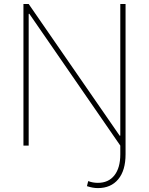

<svg xmlns="http://www.w3.org/2000/svg" viewBox="-20 -731 748 964"><path d="M471.2 187Q524.9 187 554.4 149.4Q584 111.8 584 43.5V0L127 -662.1L124 -661.1V0H97.7V-710.9H124L581.1 -49.3L584 -50.3V-710.9H610.4V43.5Q610.4 125 573.5 169.2Q536.6 213.4 471.2 213.4Q445.8 213.4 416.5 203.6L422.9 178.2Q445.3 187 471.2 187Z"/></svg>

Font: Roboto-Thin
Style: Regular
Weight: 250
Designer: Google
Version: Version 1.100141; 2013; ttfautohint (v0.94.14-c901) -l 8 -r 